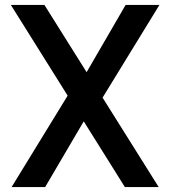

<svg xmlns="http://www.w3.org/2000/svg" viewBox="-20 -758 689 778"><path d="M486 0 24 -738H160L623 0ZM27 0 271 -398 335 -293 163 0ZM377 -332 315 -438 489 -738H626Z"/></svg>

Font: Exo Thin SemiBold
Style: Regular
Weight: 600
Version: Version 2.000